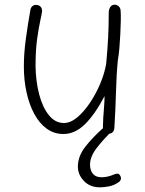

<svg xmlns="http://www.w3.org/2000/svg" viewBox="-20 -562 621 821"><path d="M251 11Q211 11 179.5 -12Q148 -35 126.5 -75Q105 -115 93.5 -167Q82 -219 82 -278Q82 -332 90 -392Q98 -452 110 -520Q112 -530 118.5 -535.5Q125 -541 133 -541Q146 -541 153 -534Q160 -527 160 -514Q159 -504 152.5 -475Q146 -446 139 -397Q132 -348 132 -279Q133 -214 147.5 -158.5Q162 -103 189 -69.5Q216 -36 253 -36Q281 -36 309.5 -59.5Q338 -83 364 -121.5Q390 -160 408.5 -204Q427 -248 434 -289Q440 -352 442.5 -403Q445 -454 445 -507Q445 -523 452 -532.5Q459 -542 470 -542Q477 -542 483 -538.5Q489 -535 492.5 -529Q496 -523 496 -513Q497 -499 496.5 -473Q496 -447 494.5 -416.5Q493 -386 490.5 -356.5Q488 -327 484 -305Q478 -246 476 -170Q474 -94 469 -15Q468 -3 461.5 3.5Q455 10 443 10Q429 10 424.5 3Q420 -4 420 -18Q420 -35 421.5 -58Q423 -81 425 -105.5Q427 -130 427 -151Q406 -111 385 -81Q364 -51 343 -30.5Q322 -10 299 0.5Q276 11 251 11ZM407 239Q365 239 339 212Q313 185 313 150Q313 107 344 66.5Q375 26 426 -19H463L466 -9Q418 38 391.5 73.5Q365 109 365 142Q365 166 377 181Q389 196 415 196Q429 196 442.5 192.5Q456 189 465 185Q476 180 483 180.5Q490 181 495 191Q499 200 496 207Q493 214 486 218Q467 231 445.5 235Q424 239 407 239Z"/></svg>

Font: Playpen Sans ExtraLight
Style: Regular
Weight: 250
Designer: Laura Meseguer, Veronika Burian, José Scaglione
Foundry: TypeTogether
Version: Version 1.001